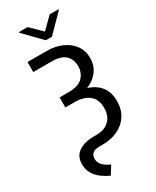

<svg xmlns="http://www.w3.org/2000/svg" viewBox="-282 -1006 1057 1297"><g transform="rotate(-30 246.5 -357.0)"><path d="M64.5 -727.5H211.9Q279.8 -727.5 332.3 -704.1Q384.8 -680.7 415 -638.7Q445.3 -596.7 445.3 -540Q445.3 -483.9 415 -441.7Q384.8 -399.4 330.6 -376Q276.4 -352.5 204.1 -352.5H132.8V-412.1H202.1Q280.3 -412.1 313.7 -446.8Q347.2 -481.4 347.7 -532.2Q347.2 -585.9 314.5 -617.4Q281.7 -648.9 211.9 -649.4H64.5ZM132.8 -390.6H204.1Q323.2 -390.6 389.9 -342.3Q456.5 -293.9 457 -199.2Q457 -133.3 426.8 -86.4Q396.5 -39.6 344 -14.9Q291.5 9.8 223.6 9.8H199.2Q162.1 9.8 146 25.4Q129.9 41 129.9 65.4Q129.9 90.8 143.6 108.4Q157.2 126 175.5 137.2Q193.8 148.4 208 155.3L168 218.8Q137.2 205.1 107.2 183.3Q77.1 161.6 57.6 129.9Q38.1 98.1 38.1 55.7Q37.6 -6.8 83 -37.6Q128.4 -68.4 204.1 -68.4H223.6Q266.6 -68.4 296.6 -84.7Q326.7 -101.1 342.8 -130.9Q358.9 -160.6 358.4 -201.2Q358.9 -266.1 318.4 -300Q277.8 -334 202.1 -334H132.8ZM183.6 -931.6 269.5 -846.7 355.5 -931.6H423.8V-925.8L293 -793H245.1L116.2 -925.8V-931.6Z"/></g></svg>

Font: Inter Tight
Style: Regular
Weight: 400
Designer: Rasmus Andersson
Foundry: rsms
Version: Version 3.002